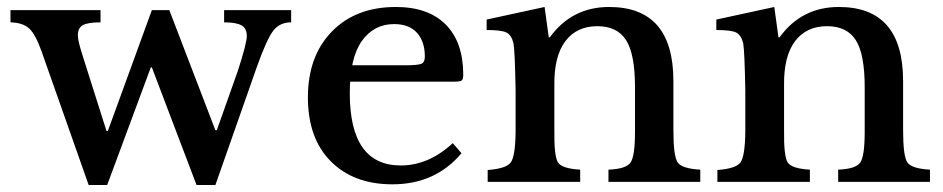

<svg xmlns="http://www.w3.org/2000/svg" viewBox="-20 -521 2702 550"><path d="M287 9 412 -328H415L543 9H597L716 -330Q745 -411 763.5 -434Q782 -457 814 -457V-492H622V-457Q656 -457 671.5 -448.5Q687 -440 687 -418Q687 -397 661 -317L601 -148H597L465 -492H415L289 -146H285L215 -367Q203 -405 203 -420Q203 -441 217.5 -449Q232 -457 268 -457V-492H10V-457Q46 -456 64 -439Q82 -422 99 -374L234 9Z M954 -334H1140Q1178 -334 1187.5 -338.5Q1197 -343 1197 -359Q1197 -402 1174.5 -427Q1152 -452 1109 -452Q1051 -452 1016.5 -403.5Q982 -355 982 -254Q982 -47 1128 -47Q1208 -47 1277 -111L1302 -82Q1227 7 1104 7Q993 7 927.5 -59Q862 -125 862 -242Q862 -360 930.5 -430.5Q999 -501 1114 -501Q1207 -501 1257 -450.5Q1307 -400 1307 -307Q1307 -294 1302.5 -290.5Q1298 -287 1278 -287H951Z M1552 -414H1555Q1618 -501 1725 -501Q1909 -501 1909 -289V-149Q1909 -74 1921 -56Q1933 -38 1986 -35V0H1723V-35Q1773 -37 1786 -55Q1799 -73 1799 -143V-271Q1799 -366 1773.5 -406Q1748 -446 1691 -446Q1632 -446 1599.5 -403Q1567 -360 1568 -277V-149Q1567 -73 1578.5 -55.5Q1590 -38 1642 -35V0H1377V-34Q1430 -38 1443 -55.5Q1456 -73 1457 -142V-262Q1455 -373 1451 -397Q1445 -421 1430.5 -428Q1416 -435 1374 -435V-465L1540 -501Z M2210 -414H2213Q2276 -501 2383 -501Q2567 -501 2567 -289V-149Q2567 -74 2579 -56Q2591 -38 2644 -35V0H2381V-35Q2431 -37 2444 -55Q2457 -73 2457 -143V-271Q2457 -366 2431.5 -406Q2406 -446 2349 -446Q2290 -446 2257.5 -403Q2225 -360 2226 -277V-149Q2225 -73 2236.5 -55.5Q2248 -38 2300 -35V0H2035V-34Q2088 -38 2101 -55.5Q2114 -73 2115 -142V-262Q2113 -373 2109 -397Q2103 -421 2088.5 -428Q2074 -435 2032 -435V-465L2198 -501Z"/></svg>

Font: Kolar Light
Style: Regular
Weight: 300
Designer: Ramakrishna Saiteja (Kannada); Shiva Nallaperumal (Latin)
Foundry: Indian Type Foundry
Version: Version 1.001;PS 1.0;hotconv 1.0.88;makeotf.lib2.5.647800